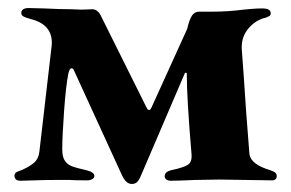

<svg xmlns="http://www.w3.org/2000/svg" viewBox="-20 -449 725 478"><path d="M669 -11Q669 0 657 0L526 -2L466 -1Q422 1 405 1Q399 1 394.5 -2Q390 -5 390 -10Q390 -21 405 -25Q438 -32 448 -39Q458 -46 457 -63Q445 -203 445 -266Q445 -268 442.5 -268Q440 -268 439 -264L331 -12Q326 0 321 4.5Q316 9 308 9Q294 9 284 -12L164 -274Q162 -279 158 -279Q153 -279 150 -265Q144 -235 139.5 -172Q135 -109 135 -78Q135 -59 141 -49.5Q147 -40 158 -35.5Q169 -31 196 -25Q215 -20 215 -11Q215 -6 209.5 -3Q204 0 198 0Q164 0 153 -1H119Q91 -1 65 0Q39 1 31 1Q16 1 16 -12Q16 -19 24.5 -22Q33 -25 35 -26Q55 -35 65.5 -44.5Q76 -54 78 -71L108 -330Q109 -335 109 -343Q109 -389 55 -402Q44 -405 38.5 -408Q33 -411 33 -417Q33 -423 38 -426Q43 -429 51 -429L90 -428Q130 -426 157 -426L183 -425L210 -426Q216 -426 221.5 -422Q227 -418 229 -414L345 -181Q348 -175 351 -175Q354 -175 357 -181L446 -377Q451 -399 457.5 -409.5Q464 -420 476 -420H510Q548 -420 586 -425Q597 -426 608.5 -427Q620 -428 633 -428Q654 -428 654 -416Q654 -411 650.5 -409Q647 -407 643 -405.5Q639 -404 637 -404Q612 -396 596 -375Q580 -354 582 -325Q587 -261 587 -257Q591 -189 601 -65Q605 -39 654 -25Q655 -24 659.5 -22.5Q664 -21 666.5 -18Q669 -15 669 -11ZM32 1H31Z"/></svg>

Font: EB Garamond ExtraBold
Style: Regular
Weight: 800
Designer: Georg Duffner and Octavio Pardo
Foundry: Georg Duffner
Version: Version 1.000